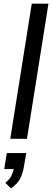

<svg xmlns="http://www.w3.org/2000/svg" viewBox="-20 -756 284 1046"><path d="M36 0 153 -736H244L127 0ZM40 270 9 240Q32 221 41 204Q50 187 55 165H3L17 78H123L111 148Q105 188 89.5 217.5Q74 247 40 270Z"/></svg>

Font: Mulish Medium
Style: Italic
Weight: 500
Italic angle: -9°
Designer: Vernon Adams
Foundry: Vernon Adams
Version: Version 3.603; ttfautohint (v1.8.3)